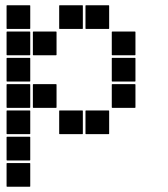

<svg xmlns="http://www.w3.org/2000/svg" viewBox="-20 -515 640 730"><path d="M307 -495H393Q395 -495 395 -493V-407Q395 -405 393 -405H307Q305 -405 305 -407V-493Q305 -495 307 -495ZM207 -495H293Q295 -495 295 -493V-407Q295 -405 293 -405H207Q205 -405 205 -407V-493Q205 -495 207 -495ZM7 -495H93Q95 -495 95 -493V-407Q95 -405 93 -405H7Q5 -405 5 -407V-493Q5 -495 7 -495ZM407 -395H493Q495 -395 495 -393V-307Q495 -305 493 -305H407Q405 -305 405 -307V-393Q405 -395 407 -395ZM107 -395H193Q195 -395 195 -393V-307Q195 -305 193 -305H107Q105 -305 105 -307V-393Q105 -395 107 -395ZM7 -395H93Q95 -395 95 -393V-307Q95 -305 93 -305H7Q5 -305 5 -307V-393Q5 -395 7 -395ZM407 -295H493Q495 -295 495 -293V-207Q495 -205 493 -205H407Q405 -205 405 -207V-293Q405 -295 407 -295ZM7 -295H93Q95 -295 95 -293V-207Q95 -205 93 -205H7Q5 -205 5 -207V-293Q5 -295 7 -295ZM407 -195H493Q495 -195 495 -193V-107Q495 -105 493 -105H407Q405 -105 405 -107V-193Q405 -195 407 -195ZM107 -195H193Q195 -195 195 -193V-107Q195 -105 193 -105H107Q105 -105 105 -107V-193Q105 -195 107 -195ZM7 -195H93Q95 -195 95 -193V-107Q95 -105 93 -105H7Q5 -105 5 -107V-193Q5 -195 7 -195ZM307 -95H393Q395 -95 395 -93V-7Q395 -5 393 -5H307Q305 -5 305 -7V-93Q305 -95 307 -95ZM207 -95H293Q295 -95 295 -93V-7Q295 -5 293 -5H207Q205 -5 205 -7V-93Q205 -95 207 -95ZM7 -95H93Q95 -95 95 -93V-7Q95 -5 93 -5H7Q5 -5 5 -7V-93Q5 -95 7 -95ZM7 5H93Q95 5 95 7V93Q95 95 93 95H7Q5 95 5 93V7Q5 5 7 5ZM7 105H93Q95 105 95 107V193Q95 195 93 195H7Q5 195 5 193V107Q5 105 7 105Z"/></svg>

Font: Pixel Panel Black
Style: Regular
Weight: 900
Monospace: yes
Designer: Óliver Lalan
Foundry: Óliver Lalan
Version: Version 1.000; ttfautohint (v1.8.4.7-5d5b-dirty);gftools[0.9